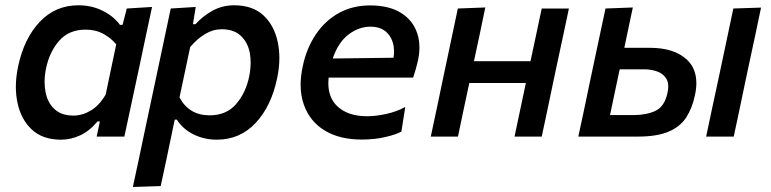

<svg xmlns="http://www.w3.org/2000/svg" viewBox="-20 -530 2990 745"><path d="M355 0Q357.5 -10 359.5 -20.5L367.5 -59H358.5Q328 -22 291.5 -5Q255 12 217 12Q145 12 102.8 -28Q60.5 -68 47.5 -133Q41.5 -162 41.5 -193Q41.5 -231.5 50.5 -273Q73 -380 133.8 -444.8Q194.5 -509.5 284.5 -509.5Q336 -509.5 378.5 -488.2Q421 -467 445.5 -433.5H455.5L472 -497L570 -503Q557 -443 545 -386.2Q533 -329.5 520 -268L468 -25.5Q465 -12.5 462.5 0ZM265 -81.5Q299.5 -81.5 332.5 -101.2Q365.5 -121 390 -163L431 -358Q409.5 -383.5 380.2 -399.2Q351 -415 312 -415Q247.5 -415 209.8 -372Q172 -329 158.5 -264Q153 -237 153 -212.5Q153 -192.5 156.5 -174Q164 -132.5 191 -107Q218 -81.5 265 -81.5Z M495.5 195.5Q507 141 518.5 88.5Q529.5 35.5 542.5 -25.5L594 -268Q604.5 -318 617 -376.5Q629.5 -434.5 642.5 -497L739.5 -503L728.5 -436H738.5Q766.5 -467.5 804.8 -488.5Q843 -509.5 888.5 -509.5Q960.5 -509.5 1002.8 -469.8Q1045 -430 1058 -365Q1064 -336 1064 -304.5Q1064 -266.5 1055 -225Q1032.5 -117.5 971.8 -52.8Q911 12 821 12Q772.5 12 731 -8.5Q689.5 -29 666 -66H658L648.5 -20.5Q636.5 37 626 87.5Q615 137.5 603.5 192ZM793.5 -82.5Q858 -82.5 895.8 -125.8Q933.5 -169 947 -233.5Q952.5 -261 952.5 -287Q952.5 -306 949.5 -324Q941.5 -365.5 914.5 -391Q887.5 -416.5 840.5 -416.5Q807 -416.5 776.2 -398.2Q745.5 -380 718 -347.5L676.5 -152Q713.5 -82.5 793.5 -82.5Z M1383.5 11.5Q1297.5 11.5 1240 -23.5Q1182.5 -58.5 1159.5 -122.5Q1146.5 -158 1146.5 -201Q1146.5 -234 1154.5 -272Q1169.5 -343.5 1205.8 -397Q1242 -450.5 1295.5 -479.8Q1349 -509 1416 -509Q1489.5 -509 1536 -480Q1582.5 -451 1599 -400.5Q1607.5 -375 1607.5 -345.5Q1607.5 -317.5 1599.5 -285.5Q1592.5 -256.5 1583 -229H1255Q1254 -218 1254 -207.5Q1254 -151 1288.5 -118Q1329.5 -79 1404.5 -79Q1439 -79 1479.5 -88Q1520 -97 1552.5 -115L1537.5 -19.5Q1518.5 -8.5 1476.2 1.5Q1434 11.5 1383.5 11.5ZM1417.5 -426.5Q1372.5 -426.5 1332.5 -396.2Q1292.5 -366 1271 -303L1507 -306Q1509 -319 1509 -330.5Q1509 -365.5 1491.5 -391.5Q1467.5 -426.5 1417.5 -426.5Z M1651.5 0Q1663 -54.5 1674 -105.5Q1684.5 -156.5 1697.5 -218L1708 -267.5Q1723 -337.5 1734 -390.5Q1745 -443 1756.5 -497L1863 -501Q1851.5 -445.5 1841 -395Q1830 -344.5 1819 -292.5H2038.5Q2051 -353 2061.5 -400.5Q2071.5 -448 2082 -497H2187.5Q2176 -443 2164.8 -390.2Q2153.5 -337.5 2138.5 -267.5L2128 -218Q2115 -156.5 2104.5 -105.5Q2093.5 -54.5 2082 0H1976.5Q1988 -54.5 1998.5 -104.2Q2009 -154 2020.5 -208H1801Q1788.5 -150 1778.2 -101.2Q1768 -52.5 1757 0Z M2224 0Q2235.5 -53.5 2246.5 -105Q2257 -156 2270 -217.5L2280.5 -267Q2295.5 -336.5 2306.5 -389.5Q2317.5 -442 2329.5 -497L2435.5 -501Q2427 -461 2419 -423.2Q2411 -385.5 2402.5 -344.5H2502Q2597 -344.5 2646.5 -297.5Q2682 -263.5 2682 -207Q2682 -185.5 2676.5 -160.5Q2666 -110.5 2642.8 -74.5Q2619.5 -38.5 2574.5 -19.2Q2529.5 0 2454.5 0ZM2347 -83.5H2439Q2488.5 -83.5 2523.5 -100Q2558.5 -116.5 2570 -169.5Q2573 -183 2573 -194.5Q2573 -213 2565 -225.5Q2552 -245.5 2528.5 -253.2Q2505 -261 2481.5 -261H2384.5Q2374.5 -214 2365.8 -172.8Q2357 -131.5 2347 -83.5ZM2720 0Q2731.5 -54.5 2742.2 -105.2Q2753 -156 2766.5 -218L2777 -267.5Q2791.5 -337.5 2803 -390.5Q2814 -443 2825.5 -497L2933 -500.5Q2921.5 -444.5 2910.2 -391.8Q2899 -339 2883.5 -267.5L2873 -218Q2860 -156 2849.5 -105.5Q2838.5 -54.5 2827 0Z"/></svg>

Font: Heraclito Medium
Style: Italic
Weight: 500
Italic angle: -12°
Designer: Kostas Bartsokas (font) & Cristiano Sobral (main changes)
Foundry: Kostas Bartsokas (font) & Cristiano Sobral (main changes)
Version: Version 1.00;July 8, 2020;FontCreator 13.0.0.2655 64-bit